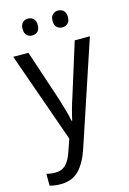

<svg xmlns="http://www.w3.org/2000/svg" viewBox="-142 -793 742 1101"><g transform="rotate(-15 229.5 -243.0)"><path d="M2 -536H92L193 -232Q204 -196 214 -161.5Q224 -127 230 -95H234Q239 -120 249 -157Q259 -194 272 -232L367 -536H457L253 77Q227 155 186.5 197.5Q146 240 77 240Q57 240 41 237.5Q25 235 12 232V161Q22 164 36 166Q50 168 64 168Q103 168 127 143.5Q151 119 167 70L191 0ZM95 -676Q95 -702 108 -714Q121 -726 140 -726Q159 -726 172 -714Q185 -702 185 -676Q185 -650 172 -638Q159 -626 140 -626Q121 -626 108 -638Q95 -650 95 -676ZM273 -676Q273 -702 286.5 -714Q300 -726 318 -726Q337 -726 350.5 -714Q364 -702 364 -676Q364 -650 350.5 -638Q337 -626 318 -626Q300 -626 286.5 -638Q273 -650 273 -676Z"/></g></svg>

Font: Noto Sans Myanmar SemiCondensed
Style: Regular
Weight: 400
Width: 4
Designer: Monotype Design Team
Foundry: Monotype Imaging Inc.
Version: Version 2.107; ttfautohint (v1.8.4.7-5d5b)